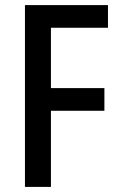

<svg xmlns="http://www.w3.org/2000/svg" viewBox="-20 -734 471 754"><path d="M180 0V-299H390V-388H180V-625H404V-714H78V0Z"/></svg>

Font: Noto Sans Armenian Condensed Medium
Style: Regular
Weight: 500
Width: 3
Designer: Monotype Design Team
Foundry: Monotype Imaging Inc.
Version: Version 2.008